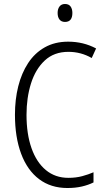

<svg xmlns="http://www.w3.org/2000/svg" viewBox="-20 -933 528 963"><path d="M323 -673Q251 -673 204.5 -629.5Q158 -586 135.5 -514.5Q113 -443 113 -357Q113 -261 138 -190Q163 -119 210 -80Q257 -41 323 -41Q361 -41 392.5 -49.5Q424 -58 449 -69V-18Q423 -5 390.5 2.5Q358 10 318 10Q235 10 176 -34.5Q117 -79 86 -162Q55 -245 55 -358Q55 -434 71.5 -500Q88 -566 121 -616.5Q154 -667 204.5 -695.5Q255 -724 322 -724Q398 -724 462 -690L440 -642Q386 -673 323 -673ZM306 -913Q325 -913 334 -900.5Q343 -888 343 -868Q343 -823 306 -823Q288 -823 278.5 -835Q269 -847 269 -868Q269 -888 278.5 -900.5Q288 -913 306 -913Z"/></svg>

Font: Noto Sans Gurmukhi UI Condensed Light
Style: Regular
Weight: 300
Width: 3
Designer: Jelle Bosma - Monotype Design Team
Foundry: Monotype Imaging Inc.
Version: Version 2.004; ttfautohint (v1.8.4.7-5d5b)